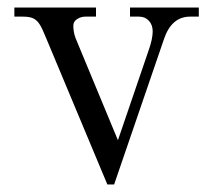

<svg xmlns="http://www.w3.org/2000/svg" viewBox="-20 -476 570 508"><path d="M264 12 103 -373Q99 -382 95.5 -390.5Q92 -399 88.5 -405.5Q85 -412 81 -417Q77 -422 71.5 -425.5Q66 -429 58.5 -430.5Q51 -432 41 -432H18V-456H234V-432H206Q194 -432 184 -425.5Q174 -419 174 -408Q174 -391 180 -375L292 -105L373 -342Q384 -373 384 -393Q384 -410 374 -421Q364 -432 348 -432H324V-456H506V-432H483Q434 -432 414 -373L282 12Z"/></svg>

Font: Old Standard TT
Style: Regular
Weight: 400
Designer: Alexey Kryukov <alexios@thessalonica.org.ru>
Version: Version 1.0